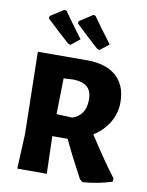

<svg xmlns="http://www.w3.org/2000/svg" viewBox="-97 -964 801 1044"><g transform="rotate(10 303.5 -442.0)"><path d="M287 -752 238 -713 225 -717Q168 -767 97 -835L100 -848L173 -895L185 -892Q204 -864 241.5 -813.5Q279 -763 287 -752ZM448 -752 399 -713 385 -717Q321 -774 258 -835L260 -848L333 -895L345 -892Q382 -838 448 -752ZM342 -646Q447 -646 503.5 -595.5Q560 -545 560 -451Q560 -392 530 -341Q500 -290 445 -255Q528 -126 595 -38L593 -20Q517 5 432 11L416 -2Q347 -130 312 -207H227L233 0H70L79 -191L70 -645H71ZM288 -530 233 -527 229 -329 317 -325Q389 -351 389 -436Q389 -483 364.5 -505.5Q340 -528 288 -530Z"/></g></svg>

Font: Alegreya Sans SC ExtraBold
Style: Regular
Weight: 800
Designer: Juan Pablo del Peral
Foundry: Huerta Tipografica
Version: Version 2.007